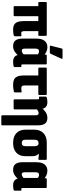

<svg xmlns="http://www.w3.org/2000/svg" viewBox="943 -1718 960 2886"><g transform="rotate(90 1423.0 -275.0)"><path d="M425 8Q359 8 328 -27.5Q297 -63 297 -151V-371H223V-13Q223 0 210 0H84Q72 0 72 -13V-371H22Q10 -371 10 -385V-485Q10 -498 22 -498H506Q519 -498 519 -485V-385Q519 -371 506 -371H448V-162Q448 -136 455 -125Q462 -114 479 -114Q487 -114 495.5 -115Q504 -116 514 -117Q525 -119 525 -108V-18Q525 -6 514 -3Q496 3 472.5 5.5Q449 8 425 8Z M674 8Q615 8 587.5 -27.5Q560 -63 560 -138V-337Q560 -393 574.5 -430.5Q589 -468 618 -487.5Q647 -507 690 -507Q725 -507 757 -492.5Q789 -478 814 -454L809 -356Q794 -368 779.5 -375Q765 -382 752 -382Q738 -382 729 -376.5Q720 -371 715.5 -359Q711 -347 711 -327V-169Q711 -144 718.5 -133Q726 -122 743 -122Q758 -122 774.5 -132Q791 -142 809 -161L827 -84Q799 -46 760 -19Q721 8 674 8ZM906 8Q856 8 830 -18Q804 -44 804 -94V-111L797 -128V-413L801 -445V-485Q801 -498 814 -498H934Q948 -498 948 -485V-142Q948 -126 951.5 -120.5Q955 -115 964 -115Q970 -115 973 -115.5Q976 -116 980 -117Q988 -119 988 -109V-15Q988 -3 975 1Q958 4 940.5 6Q923 8 906 8ZM677 -544Q663 -544 667 -558L709 -723Q710 -730 714.5 -732.5Q719 -735 725 -735H853Q870 -735 862 -717L787 -554Q783 -544 770 -544Z M1251 8Q1207 8 1176.5 -6Q1146 -20 1130 -56Q1114 -92 1114 -156V-371H1009Q996 -371 996 -385V-485Q996 -498 1008 -498H1396Q1408 -498 1408 -485V-385Q1408 -371 1396 -371H1265V-164Q1265 -137 1274 -126Q1283 -115 1306 -115Q1320 -115 1334.5 -117Q1349 -119 1359 -120Q1369 -121 1369 -109V-19Q1369 -6 1359 -4Q1341 0 1314 4Q1287 8 1251 8Z M1726 185Q1713 185 1713 172V-333Q1713 -356 1705 -366Q1697 -376 1679 -376Q1663 -376 1646.5 -366Q1630 -356 1614 -340L1596 -415Q1624 -452 1663 -479.5Q1702 -507 1753 -507Q1810 -507 1837 -472.5Q1864 -438 1864 -362V172Q1864 185 1851 185ZM1486 0Q1473 0 1473 -13V-357Q1473 -373 1469.5 -378Q1466 -383 1457 -383Q1452 -383 1448.5 -382.5Q1445 -382 1440 -381Q1432 -379 1432 -390V-483Q1432 -495 1446 -498Q1462 -503 1480.5 -505Q1499 -507 1517 -507Q1565 -507 1591 -481Q1617 -455 1617 -405V-389L1624 -369V-13Q1624 0 1611 0Z M2129 8Q2034 8 1981.5 -41Q1929 -90 1929 -180V-310Q1929 -397 1980.5 -447.5Q2032 -498 2123 -498H2370Q2383 -498 2383 -485V-386Q2383 -379 2379.5 -375Q2376 -371 2370 -372L2291 -380V-377Q2306 -364 2317 -340Q2328 -316 2328 -281V-180Q2328 -90 2276 -41Q2224 8 2129 8ZM2129 -122Q2153 -122 2165.5 -136.5Q2178 -151 2178 -185V-307Q2178 -328 2174 -341.5Q2170 -355 2163.5 -362.5Q2157 -370 2148 -374H2128Q2105 -374 2092.5 -358.5Q2080 -343 2080 -306V-185Q2080 -151 2091.5 -136.5Q2103 -122 2129 -122Z M2532 8Q2473 8 2445.5 -27.5Q2418 -63 2418 -138V-337Q2418 -393 2432.5 -430.5Q2447 -468 2476 -487.5Q2505 -507 2548 -507Q2583 -507 2615 -492.5Q2647 -478 2672 -454L2667 -356Q2652 -368 2637.5 -375Q2623 -382 2610 -382Q2596 -382 2587 -376.5Q2578 -371 2573.5 -359Q2569 -347 2569 -327V-169Q2569 -144 2576.5 -133Q2584 -122 2601 -122Q2616 -122 2632.5 -132Q2649 -142 2667 -161L2685 -84Q2657 -46 2618 -19Q2579 8 2532 8ZM2764 8Q2714 8 2688 -18Q2662 -44 2662 -94V-111L2655 -128V-413L2659 -445V-485Q2659 -498 2672 -498H2792Q2806 -498 2806 -485V-142Q2806 -126 2809.5 -120.5Q2813 -115 2822 -115Q2828 -115 2831 -115.5Q2834 -116 2838 -117Q2846 -119 2846 -109V-15Q2846 -3 2833 1Q2816 4 2798.5 6Q2781 8 2764 8Z"/></g></svg>

Font: Sofia Sans Condensed Black
Style: Regular
Weight: 900
Designer: Botio Nikoltchev, Ani Petrova
Foundry: lettersoup
Version: Version 4.101